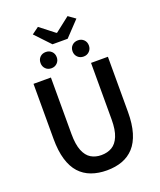

<svg xmlns="http://www.w3.org/2000/svg" viewBox="-195 -1225 1130 1358"><g transform="rotate(-20 370.0 -546.5)"><path d="M371 14Q307 14 255 -5Q203 -24 166.5 -64Q130 -104 110.5 -169Q91 -234 91 -324V-739H222V-314Q222 -235 241 -188Q260 -141 293.5 -121Q327 -101 371 -101Q417 -101 451 -121Q485 -141 504.5 -188Q524 -235 524 -314V-739H651V-324Q651 -234 631.5 -169Q612 -104 575.5 -64Q539 -24 487.5 -5Q436 14 371 14ZM313 -956 206 -1069 258 -1107 367 -1022H372L481 -1107L534 -1069L427 -956ZM249 -799Q222 -799 205 -816.5Q188 -834 188 -860Q188 -887 205 -904Q222 -921 249 -921Q275 -921 292.5 -904Q310 -887 310 -860Q310 -834 292.5 -816.5Q275 -799 249 -799ZM491 -799Q464 -799 446.5 -816.5Q429 -834 429 -860Q429 -887 446.5 -904Q464 -921 491 -921Q517 -921 534.5 -904Q552 -887 552 -860Q552 -834 534.5 -816.5Q517 -799 491 -799Z"/></g></svg>

Font: Noto Sans JP SemiBold
Style: Regular
Weight: 600
Designer: Ryoko NISHIZUKA  (kana, bopomofo & ideographs); Paul D. Hunt (Latin, Greek & Cyrillic); Sandoll Communications , Soo-you
Foundry: Adobe
Version: Version 2.004-H2;hotconv 1.0.118;makeotfexe 2.5.65603